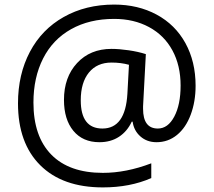

<svg xmlns="http://www.w3.org/2000/svg" viewBox="-20 -733 939 844"><path d="M839.8 -356Q839.8 -286.6 818.4 -229Q796.9 -171.4 757.8 -139.6Q718.8 -107.9 668 -107.9Q626 -107.9 597.2 -133.3Q568.4 -158.7 563 -198.2H559.1Q539.6 -155.8 503.2 -131.8Q466.8 -107.9 417 -107.9Q343.8 -107.9 302.5 -158Q261.2 -208 261.2 -293.9Q261.2 -393.6 318.8 -455.8Q376.5 -518.1 470.2 -518.1Q503.4 -518.1 545.4 -512Q587.4 -505.9 621.1 -495.1L608.9 -265.6V-254.9Q608.9 -168 673.8 -168Q718.3 -168 746.1 -220.5Q773.9 -272.9 773.9 -356.9Q773.9 -445.3 737.8 -511.7Q701.7 -578.1 635 -614Q568.4 -649.9 481.9 -649.9Q373 -649.9 292.5 -604.7Q211.9 -559.6 169.4 -475.8Q127 -392.1 127 -282.2Q127 -133.3 205.6 -53.2Q284.2 26.9 432.1 26.9Q534.7 26.9 645 -15.1V49.8Q551.3 90.8 432.1 90.8Q254.9 90.8 157 -6.6Q59.1 -104 59.1 -278.8Q59.1 -405.8 111.3 -504.9Q163.6 -604 260.3 -658.4Q356.9 -712.9 481.9 -712.9Q586.9 -712.9 668.7 -668.7Q750.5 -624.5 795.2 -543.2Q839.8 -461.9 839.8 -356ZM335 -292Q335 -168 430.2 -168Q531.2 -168 540 -320.8L546.9 -448.2Q511.7 -458 470.2 -458Q406.7 -458 370.8 -414.1Q335 -370.1 335 -292Z"/></svg>

Font: f07869316
Style: Regular
Weight: 400
Foundry: Ascender Corporation
Version: Version 1.10